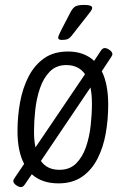

<svg xmlns="http://www.w3.org/2000/svg" viewBox="-20 -738 510 779"><path d="M65 21Q56 21 45 13Q34 5 34 -4Q34 -7 36 -10.5Q38 -14 42 -20L78 -73Q51 -124 51 -206Q51 -266 61.5 -323.5Q72 -381 96 -427.5Q120 -474 159 -501.5Q198 -529 256 -529Q321 -529 362 -491L389 -532Q396 -543 405 -543Q414 -543 425 -535Q436 -527 436 -518Q436 -515 434 -511.5Q432 -508 428 -502L393 -449Q419 -397 419 -313Q419 -253 409 -196.5Q399 -140 375.5 -94Q352 -48 313 -21Q274 6 217 6Q150 6 109 -31L81 10Q74 21 65 21ZM118 -205Q118 -168 124 -140L325 -437Q299 -474 249 -474Q208 -474 182 -447.5Q156 -421 142 -379.5Q128 -338 123 -291.5Q118 -245 118 -205ZM221 -49Q263 -49 289 -75Q315 -101 329 -142Q343 -183 348 -229.5Q353 -276 353 -317Q353 -354 347 -383L146 -85Q171 -49 221 -49ZM231 -576Q216 -576 216 -585Q216 -590 221.5 -601.5Q227 -613 231 -621L268 -692Q276 -706 286 -712Q296 -718 323 -718Q354 -718 354 -706Q354 -700 346.5 -690Q339 -680 323 -660L273 -596Q262 -582 253.5 -579Q245 -576 231 -576Z"/></svg>

Font: Asap Condensed Condensed Light
Style: Italic
Weight: 300
Width: 3
Italic angle: -6°
Designer: Pablo Cosgaya
Foundry: Omnibus-Type
Version: Version 3.001; ttfautohint (v1.8.4.7-5d5b)